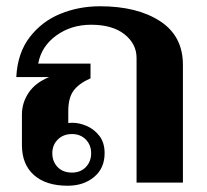

<svg xmlns="http://www.w3.org/2000/svg" viewBox="-20 -583 661 613"><path d="M50 -120V-217Q50 -255 71.5 -287Q93 -319 137 -337H32Q36 -414 75 -464.5Q114 -515 173 -539Q232 -563 299 -563Q418 -563 491 -515.5Q564 -468 564 -376V0H416V-398Q416 -443 377.5 -473.5Q339 -504 271 -504Q207 -504 159.5 -469.5Q112 -435 102 -380H269V-333Q231 -316 214.5 -293Q198 -270 198 -229V-190Q203 -191 212 -191Q233 -191 256.5 -181Q280 -171 297 -149.5Q314 -128 314 -94Q314 -46 280.5 -18Q247 10 196 10Q127 10 88.5 -24Q50 -58 50 -120ZM271 -94Q271 -120 254 -137.5Q237 -155 210 -155Q182 -155 164.5 -137.5Q147 -120 147 -94Q147 -67 164 -49.5Q181 -32 210 -32Q237 -32 254 -49.5Q271 -67 271 -94Z"/></svg>

Font: Taviraj SemiBold
Style: Regular
Weight: 600
Designer: Katatrad Team
Foundry: CadsonDemak
Version: Version 1.001